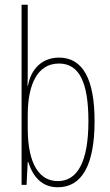

<svg xmlns="http://www.w3.org/2000/svg" viewBox="-20 -780 464 810"><path d="M97 -481V-760H71V0H92L97 -97H99C119 -34 157 10 224 10C325 10 379 -83 379 -269C379 -445 330 -537 229 -537C158 -537 110 -489 98 -418H96C97 -435 97 -459 97 -481ZM229 -512C316 -512 353 -429 353 -269C353 -96 306 -16 224 -16C149 -16 97 -83 97 -239V-294C97 -426 139 -512 229 -512Z"/></svg>

Font: Noto Sans Tamil ExtraCondensed Thin
Style: Regular
Weight: 100
Width: 2
Designer: Jelle Bosma - Monotype Design Team
Foundry: Monotype Imaging Inc.
Version: Version 2.004